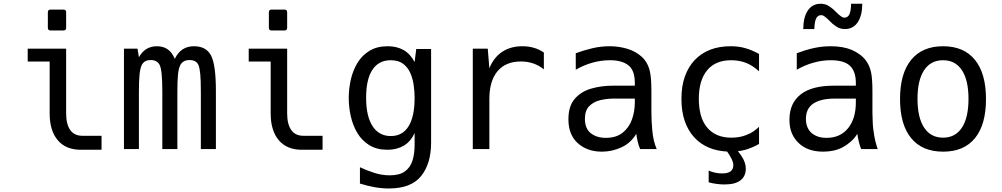

<svg xmlns="http://www.w3.org/2000/svg" viewBox="-20 -812 5458 1046"><path d="M255.4 -646Q240.7 -646 240.7 -660.6V-745.1Q240.7 -759.8 255.4 -759.8H325.7Q340.3 -759.8 340.3 -745.1V-660.6Q340.3 -646 325.7 -646ZM419.4 3.9Q338.9 3.9 294.7 -48.1Q250.5 -100.1 250.5 -194.3V-476.6H130.9V-546.9H340.3V-194.3Q340.3 -134.8 362.8 -103.5Q385.3 -72.3 428.2 -72.3H533.2V3.9Z M655.3 -546.9H729L736.8 -500Q770 -560.1 835 -560.1Q904.8 -560.1 932.1 -491.2Q965.3 -560.1 1036.6 -560.1Q1103 -560.1 1129.4 -510.3Q1156.2 -459 1156.2 -316.9V0H1074.2V-313Q1074.2 -374.5 1071 -408.2Q1067.9 -441.9 1061 -458Q1048.8 -484.9 1012.7 -484.9Q975.6 -484.9 961.4 -455.6Q953.1 -438.5 949.7 -405.8Q946.3 -373 946.3 -313V0H864.3V-313Q864.3 -372.1 860.8 -406.7Q857.4 -441.4 850.1 -457.5Q836.9 -484.9 800.8 -484.9Q764.6 -484.9 751.5 -456.1Q743.7 -439.5 740.2 -405.5Q736.8 -371.6 736.8 -313V0H655.3Z M1459.5 -646Q1444.8 -646 1444.8 -660.6V-745.1Q1444.8 -759.8 1459.5 -759.8H1529.8Q1544.4 -759.8 1544.4 -745.1V-660.6Q1544.4 -646 1529.8 -646ZM1623.5 3.9Q1543 3.9 1498.8 -48.1Q1454.6 -100.1 1454.6 -194.3V-476.6H1335V-546.9H1544.4V-194.3Q1544.4 -134.8 1566.9 -103.5Q1589.4 -72.3 1632.3 -72.3H1737.3V3.9Z M2098.6 214.8Q2059.1 214.8 2019.3 207.5Q1979.5 200.2 1940.9 188V99.1Q1978 116.7 2019.3 129.9Q2060.5 143.1 2103.5 143.1Q2156.2 143.1 2185.5 122.1Q2214.8 101.1 2226.8 63.7Q2238.8 26.4 2238.8 -22V-86.9Q2216.8 -40 2179.2 -18.1Q2141.6 3.9 2090.8 3.9Q2032.7 3.9 1992.2 -21Q1951.7 -45.9 1927 -87.2Q1902.3 -128.4 1891.1 -178.5Q1879.9 -228.5 1879.9 -278.3Q1879.9 -328.1 1891.1 -377.9Q1902.3 -427.7 1927.2 -469Q1952.1 -510.3 1992.9 -535.2Q2033.7 -560.1 2092.3 -560.1Q2141.6 -560.1 2178.2 -539.6Q2214.8 -519 2238.8 -474.1L2247.6 -544.9H2328.6V-35.2Q2328.6 79.6 2274.2 147.2Q2219.7 214.8 2098.6 214.8ZM2108.9 -70.8Q2172.9 -70.8 2205.8 -124Q2238.8 -177.2 2238.8 -278.8Q2238.8 -311.5 2233.9 -347.2Q2229 -382.8 2215.6 -413.8Q2202.1 -444.8 2176.3 -464.4Q2150.4 -483.9 2108.4 -483.9Q2043.5 -483.9 2009 -432.1Q1974.6 -380.4 1974.6 -279.8Q1974.6 -178.2 2009.8 -124.5Q2044.9 -70.8 2108.9 -70.8Z M2555.7 -546.9H2637.2L2646 -439.9Q2668.9 -498 2715.1 -529.1Q2761.2 -560.1 2825.7 -560.1Q2893.1 -560.1 2942.9 -525.9V-434.1Q2890.1 -477.1 2817.9 -477.1Q2734.9 -477.1 2690.4 -424.1Q2646 -371.1 2646 -272V0H2555.7Z M3258.8 14.2Q3179.7 14.2 3128.2 -31.5Q3076.7 -77.1 3076.7 -162.6Q3076.7 -233.4 3110.8 -273.2Q3145 -313 3200.2 -329.1Q3255.4 -345.2 3317.9 -345.2H3438.5V-359.4Q3438.5 -429.2 3403.1 -456.5Q3367.7 -483.9 3303.7 -483.9Q3253.9 -483.9 3206.1 -470.2Q3158.2 -456.5 3116.7 -432.1V-522Q3161.6 -538.6 3207.5 -549.3Q3253.4 -560.1 3301.3 -560.1Q3350.1 -560.1 3396.2 -546.6Q3442.4 -533.2 3476.1 -502.7Q3509.8 -472.2 3521 -420.9Q3528.8 -384.8 3528.8 -312V-200.2Q3528.8 -154.3 3533.9 -98.6Q3539.1 -43 3557.6 0H3467.3Q3459 -19 3454.1 -40.8Q3449.2 -62.5 3446.3 -83Q3417.5 -33.7 3366.5 -9.8Q3315.4 14.2 3258.8 14.2ZM3280.8 -61Q3336.4 -61 3371.3 -88.4Q3406.2 -115.7 3422.4 -159.9Q3438.5 -204.1 3438.5 -254.9V-274.9H3324.7Q3286.6 -274.9 3250.2 -266.4Q3213.9 -257.8 3190.2 -233.9Q3166.5 -210 3166.5 -164.1Q3166.5 -112.3 3198.2 -86.7Q3230 -61 3280.8 -61Z M3962.9 -483.9Q3877.9 -483.9 3832.5 -429.2Q3787.1 -374 3787.1 -273.4Q3787.1 -226.6 3797.6 -186.5Q3808.1 -146.5 3832.5 -117.2Q3878.9 -62 3964.4 -62Q3988.8 -62 4009 -65.9Q4029.3 -69.8 4046.4 -76.7Q4068.4 -85 4084.2 -95.9Q4100.1 -106.9 4115.2 -121.1V-27.8Q4098.6 -18.1 4079.1 -9.8Q4059.6 -1.5 4041 3.9Q4031.2 6.3 4021.2 8.5Q4011.2 10.7 4000 11.7Q4019 34.2 4030.3 56.2Q4035.6 67.4 4039.3 79.8Q4043 92.3 4043 106.9Q4043 148.4 4013.7 170.9Q3999.5 181.6 3978 187.3Q3956.5 192.9 3926.3 192.9Q3905.3 192.9 3883.8 189.9Q3861.3 187 3840.8 181.2V117.2Q3874.5 132.8 3914.6 132.8Q3975.1 132.8 3975.1 87.9Q3975.1 72.3 3964.4 51.3Q3960.4 43.5 3954.8 33.9Q3949.2 24.4 3941.4 13.7Q3829.1 7.8 3763.7 -62Q3692.4 -138.7 3692.4 -272.9Q3692.4 -342.8 3711.2 -395.5Q3730 -448.2 3764.2 -484.4Q3836.4 -560.1 3960.4 -560.1Q4004.9 -560.1 4039.6 -549.8Q4075.2 -540 4115.2 -518.1V-423.8Q4078.1 -456.5 4043.9 -469.7Q4006.8 -483.9 3962.9 -483.9Z M4356 -653.8Q4356.4 -718.8 4381.3 -755.4Q4406.2 -791.5 4450.2 -791.5Q4468.8 -791.5 4485.4 -784.7Q4501 -777.3 4519 -761.7L4546.9 -734.9Q4557.6 -725.6 4565.4 -720.7Q4573.2 -715.8 4580.1 -715.8Q4598.6 -715.8 4607.4 -733.9Q4616.2 -752.4 4616.7 -791.5H4677.7Q4677.2 -726.6 4652.3 -689.9Q4627.4 -653.8 4583.5 -653.8Q4564.9 -653.8 4548.3 -660.6Q4532.7 -668 4514.6 -683.6L4486.8 -710.4Q4480.5 -716.3 4475.8 -719.7Q4471.2 -723.1 4468.3 -725.1Q4460.9 -729.5 4453.6 -729.5Q4435.1 -729.5 4426.3 -711.4Q4417.5 -693.4 4416.5 -653.8ZM4464.8 14.2Q4379.4 14.2 4330.6 -33.2Q4307.1 -55.7 4293.9 -86.2Q4280.8 -116.7 4280.8 -159.7Q4280.8 -250 4342.3 -297.9Q4402.8 -345.2 4522 -345.2H4642.6V-359.4Q4642.6 -424.3 4609.4 -454.6Q4577.1 -483.9 4505.4 -483.9Q4459 -483.9 4412.1 -470.7Q4364.3 -457.5 4320.8 -432.1V-522Q4341.3 -529.8 4366.2 -537.6Q4391.1 -545.4 4416.5 -550.8Q4460 -560.1 4505.9 -560.1Q4572.8 -560.1 4621.6 -539.6Q4644 -529.8 4664.3 -514.9Q4684.6 -500 4698.7 -480.5Q4709 -466.3 4715.3 -450.7Q4721.7 -435.1 4725.1 -419.9Q4732.9 -385.3 4732.9 -312V-200.2Q4733.9 -171.9 4734.4 -150.4Q4734.9 -128.9 4737.3 -110.4Q4739.7 -89.8 4742.9 -71.8Q4746.1 -53.7 4748.5 -44.4Q4752 -29.3 4756.3 -15.9Q4760.7 -2.4 4761.7 0H4671.4Q4665 -14.6 4658.2 -42.5Q4655.8 -53.2 4653.6 -64.2Q4651.4 -75.2 4650.4 -83Q4636.2 -58.6 4614 -39.6Q4591.8 -20.5 4570.3 -9.3Q4524.9 14.2 4464.8 14.2ZM4483.4 -61Q4557.1 -61 4599.6 -112.8Q4642.6 -165 4642.6 -254.9V-274.9H4528.8Q4451.2 -274.9 4410.6 -247.6Q4370.6 -220.2 4370.6 -164.6Q4370.6 -115.7 4400.4 -88.4Q4414.6 -75.7 4434.8 -68.4Q4455.1 -61 4483.4 -61Z M5118.2 14.2Q5003.9 14.2 4943.6 -59.8Q4883.3 -133.8 4883.3 -272.5Q4883.3 -411.6 4943.8 -485.8Q5004.4 -560.1 5117.7 -560.1Q5231 -560.1 5291.3 -486.1Q5351.6 -412.1 5351.6 -272Q5351.6 -132.8 5291.5 -59.3Q5231.4 14.2 5118.2 14.2ZM5117.7 -62Q5184.6 -62 5220.5 -116.7Q5256.3 -171.4 5256.3 -273.4Q5256.3 -375 5220.5 -429.4Q5184.6 -483.9 5117.7 -483.9Q5050.3 -483.9 5014.4 -429.4Q4978.5 -375 4978.5 -273.4Q4978.5 -171.4 5014.6 -116.7Q5050.8 -62 5117.7 -62Z"/></svg>

Font: Vazir Code Hack
Style: Code-Hack
Weight: 400
Foundry: DejaVu fonts team - Redesigned by Saber Rastikerdar
Version: Version 1.1.2